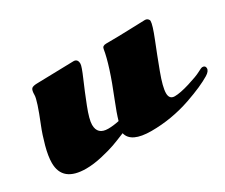

<svg xmlns="http://www.w3.org/2000/svg" viewBox="-91 -753 1195 1018"><g transform="rotate(-30 506.5 -244.5)"><path d="M197.8 -502.4 418.5 -507.8Q431.2 -507.8 437.5 -500.2Q443.8 -492.7 443.8 -477.8Q443.8 -462.9 416.7 -400.6Q389.6 -338.4 362.3 -268.3Q335 -198.2 335 -166Q335 -105.5 399.4 -105.5Q430.2 -105.5 466.8 -113.3Q478.5 -154.8 505.9 -223.1Q575.2 -394.5 589.4 -483.9Q591.8 -502 615.2 -502Q686 -502 764.2 -504.9Q842.3 -507.8 854.2 -507.8Q866.2 -507.8 872.8 -501.2Q879.4 -494.6 879.4 -488.8Q879.4 -465.3 849.1 -389.6Q818.8 -314 788.6 -233.2Q758.3 -152.3 758.3 -115.2Q758.3 -78.1 791.3 -78.1Q824.2 -78.1 882.6 -95.9Q940.9 -113.8 964.1 -126.5Q987.3 -139.2 994.1 -139.2Q1012.7 -139.2 1012.7 -121.6Q1012.7 -104 986.6 -88.1Q960.4 -72.3 923.6 -55.9Q886.7 -39.6 835 -21.5Q715.8 19.5 592.3 19.5Q468.8 19.5 453.1 -46.9Q405.8 -27.3 375.5 -16.4Q345.2 -5.4 291.5 7.1Q237.8 19.5 192.9 19.5Q49.3 19.5 49.3 -97.7Q49.3 -138.2 64.9 -196Q80.6 -253.9 99.6 -300.8Q149.9 -425.3 149.9 -455.3Q149.9 -485.4 158.7 -493.9Q167.5 -502.4 197.8 -502.4Z"/></g></svg>

Font: Sonsie One
Style: Regular
Weight: 400
Designer: Riccardo De Franceschi
Foundry: Sorkin Type Co
Version: Version 1.003